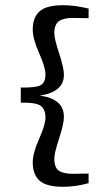

<svg xmlns="http://www.w3.org/2000/svg" viewBox="-20 -617 416 739"><path d="M106 8Q106 -28 130.5 -82.5Q155 -137 155 -165Q155 -195 137.5 -209Q120 -223 60 -222V-280Q121 -279 138 -290Q155 -301 155 -330Q155 -358 130.5 -412.5Q106 -467 106 -503Q106 -550 132.5 -573.5Q159 -597 223 -597Q267 -597 321 -584V-547L260 -548Q225 -548 207 -535.5Q189 -523 189 -489Q189 -468 207.5 -412Q226 -356 226 -329Q226 -263 133 -249Q226 -237 226 -167Q226 -140 207.5 -84Q189 -28 189 -7Q189 28 206.5 40Q224 52 260 52L321 51V88Q270 102 223 102Q159 102 132.5 78.5Q106 55 106 8Z"/></svg>

Font: Aikya Medium
Style: Regular
Weight: 500
Designer: Neelakash Kshetrimayum (Latin subset based on Merriweather by Eben Sorkin)
Foundry: Brand New Type
Version: Version 1.00 b005